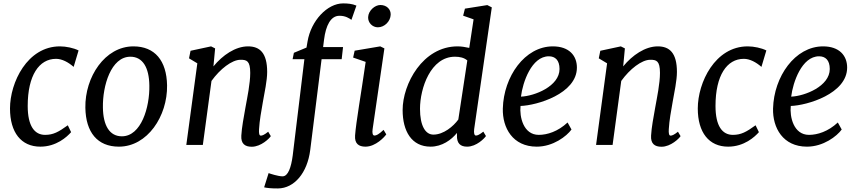

<svg xmlns="http://www.w3.org/2000/svg" viewBox="-20 -835 4944 1106"><path d="M212.4 9.8C304.7 9.8 365.7 -46.4 389.6 -73.7L370.6 -113.3C316.9 -74.7 287.1 -58.1 239.7 -58.1C179.2 -58.1 139.6 -108.4 139.6 -224.6C139.6 -400.4 205.1 -496.1 302.7 -496.1C337.9 -496.1 374 -476.1 404.3 -449.7L432.6 -544.4C404.8 -558.6 360.4 -567.9 325.2 -567.9C137.2 -567.9 37.6 -359.9 37.6 -210C37.6 -71.8 102.1 9.8 212.4 9.8Z M471.7 -214.4C474.1 -72.3 541.5 9.8 665 9.8C829.1 9.8 945.3 -166 942.4 -343.3C939.9 -485.4 872.1 -567.9 748.5 -567.9C584.5 -567.9 468.8 -391.6 471.7 -214.4ZM682.1 -49.8C610.8 -49.8 574.2 -112.3 572.8 -215.3C570.3 -340.8 619.6 -508.3 731 -508.3C802.2 -508.3 838.9 -445.8 840.3 -342.8C842.8 -217.3 793.5 -49.8 682.1 -49.8Z M1053.2 0H1148.4L1198.2 -368.7C1247.6 -437.5 1315.9 -490.7 1365.7 -490.7C1400.4 -490.7 1421.4 -485.4 1421.4 -415C1421.4 -354 1404.3 -273.4 1394 -216.3C1384.3 -161.6 1372.6 -100.1 1370.1 -54.2C1367.2 -6.8 1391.1 10.3 1430.2 10.3C1484.4 10.3 1532.7 -38.6 1540 -50.8L1524.9 -76.2C1502.4 -58.1 1490.7 -53.7 1482.4 -53.7C1473.1 -53.7 1470.7 -67.4 1472.2 -90.8C1475.1 -141.1 1485.4 -196.8 1494.1 -246.6C1503.9 -301.3 1519 -371.6 1519 -420.4C1519 -530.8 1476.1 -567.9 1408.7 -567.9C1335.9 -567.9 1262.2 -517.1 1209.5 -452.6L1219.2 -556.2L1195.8 -567.9L1077.6 -542.5L1068.8 -499L1116.7 -470.2Z M1666 62C1657.2 128.4 1639.6 180.7 1607.9 180.7C1583.5 181.2 1534.2 165 1527.3 162.1L1501.5 244.1C1516.1 248 1547.9 251 1581.5 250.5C1675.3 249.5 1750.5 161.1 1767.1 28.8L1832.5 -494.1H1948.2L1956.1 -564H1841.3L1846.7 -606.9C1856.9 -688 1884.8 -743.7 1934.6 -744.1C1970.2 -744.6 1991.7 -729.5 2004.4 -720.7L2033.2 -802.7C2008.3 -813.5 1981.9 -815.4 1956.1 -815.4C1865.7 -815.4 1771.5 -716.3 1751.5 -595.7L1745.6 -561L1672.9 -530.8L1665.5 -494.1H1733.4ZM2156.7 -677.7C2194.8 -677.7 2229 -711.9 2230.5 -750C2231.9 -780.3 2208.5 -806.2 2170.9 -806.2C2139.6 -806.2 2102.1 -773.9 2100.6 -736.3C2099.1 -704.6 2125 -677.7 2156.7 -677.7ZM2025.4 -54.7C2022 -7.3 2046.4 9.8 2085.4 9.8C2144.5 9.8 2195.8 -46.9 2205.1 -61L2189.5 -86.9C2161.6 -60.5 2147.5 -54.2 2137.2 -54.2C2127 -54.2 2123 -67.4 2126.5 -91.3L2194.3 -556.2L2170.4 -567.9L2022.9 -543L2014.2 -503.4L2086.4 -478.5C2059.6 -291 2031.2 -133.3 2025.4 -54.7Z M2460.4 9.8C2526.4 9.8 2580.1 -29.3 2612.3 -69.3V-56.2C2610.4 -8.8 2632.3 9.8 2670.9 9.8C2725.1 9.8 2771.5 -39.1 2779.3 -51.3L2764.2 -76.7C2741.2 -58.6 2730 -54.2 2721.7 -54.2C2712.4 -54.2 2708.5 -67.9 2711.4 -91.3L2813 -792.5L2787.1 -805.7L2658.2 -785.2L2647.9 -744.6L2708 -723.6L2683.1 -559.1C2661.1 -564 2637.2 -567.9 2615.7 -567.9C2415 -567.9 2299.3 -351.1 2299.3 -201.2C2299.3 -79.1 2351.1 9.8 2460.4 9.8ZM2476.6 -59.6C2429.2 -59.6 2399.4 -112.8 2399.4 -208C2399.4 -326.7 2460.9 -508.3 2600.6 -508.3C2628.4 -508.3 2653.3 -502.9 2671.9 -486.8L2620.1 -146.5C2591.8 -107.4 2535.2 -59.6 2476.6 -59.6Z M2876.5 -210C2873.5 -98.6 2933.6 9.8 3071.8 9.8C3166.5 9.8 3244.1 -50.3 3272 -88.9L3249.5 -129.4C3193.4 -77.1 3132.3 -58.1 3083.5 -58.1C2994.6 -58.1 2971.7 -162.6 2978.5 -224.6C3071.3 -227.5 3303.2 -294.4 3303.2 -445.8C3303.2 -514.6 3258.3 -567.9 3164.6 -567.9C3002.9 -567.9 2881.3 -394 2876.5 -210ZM2981 -278.3C2990.7 -360.4 3042 -510.7 3141.6 -510.7C3177.7 -510.7 3203.1 -488.8 3203.1 -437.5C3203.1 -338.4 3060.1 -281.7 2981 -278.3Z M3413.6 0H3508.8L3558.6 -368.7C3607.9 -437.5 3676.3 -490.7 3726.1 -490.7C3760.7 -490.7 3781.7 -485.4 3781.7 -415C3781.7 -354 3764.6 -273.4 3754.4 -216.3C3744.6 -161.6 3732.9 -100.1 3730.5 -54.2C3727.5 -6.8 3751.5 10.3 3790.5 10.3C3844.7 10.3 3893.1 -38.6 3900.4 -50.8L3885.3 -76.2C3862.8 -58.1 3851.1 -53.7 3842.8 -53.7C3833.5 -53.7 3831.1 -67.4 3832.5 -90.8C3835.4 -141.1 3845.7 -196.8 3854.5 -246.6C3864.3 -301.3 3879.4 -371.6 3879.4 -420.4C3879.4 -530.8 3836.4 -567.9 3769 -567.9C3696.3 -567.9 3622.6 -517.1 3569.8 -452.6L3579.6 -556.2L3556.2 -567.9L3438 -542.5L3429.2 -499L3477.1 -470.2Z M4174.3 9.8C4266.6 9.8 4327.6 -46.4 4351.6 -73.7L4332.5 -113.3C4278.8 -74.7 4249 -58.1 4201.7 -58.1C4141.1 -58.1 4101.6 -108.4 4101.6 -224.6C4101.6 -400.4 4167 -496.1 4264.6 -496.1C4299.8 -496.1 4335.9 -476.1 4366.2 -449.7L4394.5 -544.4C4366.7 -558.6 4322.3 -567.9 4287.1 -567.9C4099.1 -567.9 3999.5 -359.9 3999.5 -210C3999.5 -71.8 4064 9.8 4174.3 9.8Z M4433.1 -210C4430.2 -98.6 4490.2 9.8 4628.4 9.8C4723.1 9.8 4800.8 -50.3 4828.6 -88.9L4806.2 -129.4C4750 -77.1 4689 -58.1 4640.1 -58.1C4551.3 -58.1 4528.3 -162.6 4535.2 -224.6C4627.9 -227.5 4859.9 -294.4 4859.9 -445.8C4859.9 -514.6 4814.9 -567.9 4721.2 -567.9C4559.6 -567.9 4438 -394 4433.1 -210ZM4537.6 -278.3C4547.4 -360.4 4598.6 -510.7 4698.2 -510.7C4734.4 -510.7 4759.8 -488.8 4759.8 -437.5C4759.8 -338.4 4616.7 -281.7 4537.6 -278.3Z"/></svg>

Font: Merriweather
Style: Italic
Weight: 400
Italic angle: -7.5°
Designer: Eben Sorkin
Foundry: Eben Sorkin
Version: Version 1.001